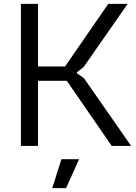

<svg xmlns="http://www.w3.org/2000/svg" viewBox="-20 -760 708 1000"><path d="M300 69H392L324 220H252ZM89 -740H178V-414H319L544 -740H645L415 -410L381 -384V-378L417 -353L663 0H562L328 -339H178V0H89Z"/></svg>

Font: Encode Sans Normal
Style: Regular
Weight: 400
Designer: Pablo Impallari, Andres Torresi
Foundry: Pablo Impallari, Andres Torresi
Version: Version 1.000; ttfautohint (v1.00) -l 8 -r 50 -G 200 -x 14 -